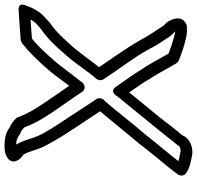

<svg xmlns="http://www.w3.org/2000/svg" viewBox="-31 -780 857 835"><g transform="rotate(-90 397.5 -362.5)"><path d="M113 -728C118 -705 134 -695 144 -688C151 -674 155 -663 163 -638C171 -612 183 -589 194 -570C214 -534 239 -494 262 -460C285 -426 308 -391 331 -356C293 -311 229 -231 192 -188C176 -168 165 -152 153 -138L152 -137C122 -98 87 -60 56 -17C49 -7 50 9 60 17C82 33 110 39 138 44C177 52 216 30 225 5C231 -5 241 -14 252 -29C276 -57 294 -85 319 -114C342 -141 383 -193 413 -229C431 -203 453 -172 465 -152V-151C492 -112 514 -66 541 -22C543 -19 546 -16 551 -14C581 -2 610 9 646 17C646 17 647 18 648 18L674 22H699C703 22 707 21 710 19C754 -1 729 -52 716 -67L707 -76C702 -81 700 -84 698 -88C678 -118 658 -148 641 -180C606 -242 563 -300 523 -360C548 -392 585 -443 606 -468C643 -510 675 -547 716 -574L719 -577L734 -591C772 -621 787 -668 791 -678C807 -716 769 -710 769 -710C727 -707 687 -705 642 -701C638 -701 631 -698 627 -695C585 -662 550 -625 516 -586C495 -563 465 -521 442 -490C415 -529 386 -570 361 -608C338 -644 321 -670 306 -711C305 -713 305 -716 303 -718C290 -733 275 -743 259 -750C254 -754 248 -758 240 -761C218 -771 191 -772 170 -771C148 -770 134 -764 123 -754C116 -748 111 -737 113 -728ZM186 -721C198 -720 207 -719 214 -715C219 -713 225 -709 231 -705C232 -704 234 -703 235 -703C241 -701 252 -695 261 -685C278 -641 294 -613 317 -578C349 -529 385 -481 416 -433C420 -427 428 -423 434 -423H435C445 -423 454 -429 459 -436C461 -439 461 -440 461 -440C487 -471 530 -532 552 -556C584 -592 612 -624 647 -652C676 -655 704 -656 730 -658C723 -646 716 -636 706 -628L689 -613C639 -579 605 -538 570 -498C539 -463 498 -400 474 -374C466 -365 464 -351 469 -343C510 -279 562 -213 596 -152C614 -117 634 -86 654 -56C658 -50 665 -43 670 -38L677 -31C678 -30 678 -29 678 -29L663 -32C633 -39 609 -48 582 -58C558 -99 537 -142 509 -182C491 -212 458 -257 438 -286C438 -286 420 -319 396 -281C395 -280 394 -279 394 -278C368 -246 308 -173 283 -142C255 -109 238 -85 215 -58C205 -42 191 -31 179 -11C171 -7 163 -4 155 -6C139 -9 125 -12 114 -15C138 -47 165 -77 190 -109C204 -125 218 -144 231 -160C270 -205 336 -289 372 -331L381 -340C389 -349 390 -363 384 -372C357 -411 332 -452 305 -492C282 -526 258 -562 238 -598C228 -615 219 -636 212 -658C204 -685 197 -701 187 -720Z"/></g></svg>

Font: Hussar Pisanka
Style: OutKur
Weight: 400
Designer: Robert Jablonski
Foundry: Cannot Into Space Fonts
Version: Version 1.070